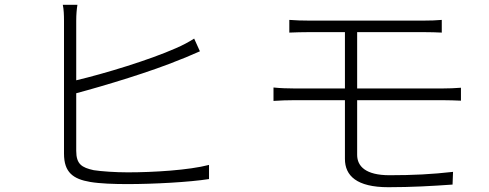

<svg xmlns="http://www.w3.org/2000/svg" viewBox="-20 -778 2040 801"><path d="M298 -389C418 -421 613 -480 733 -530C761 -540 791 -555 814 -564L790 -617C768 -603 742 -589 714 -577C601 -527 416 -471 298 -443V-691C298 -718 300 -739 303 -758H242C246 -739 247 -716 247 -691V-137C247 -59 285 -31 356 -19C397 -12 456 -10 512 -10C620 -10 770 -18 852 -31V-90C768 -68 620 -59 513 -59C461 -59 404 -63 371 -68C321 -79 298 -93 298 -149Z M1829 -360C1851 -360 1882 -359 1903 -358V-412C1882 -410 1849 -409 1828 -409H1470V-644H1744C1779 -644 1800 -643 1823 -642V-695C1801 -693 1777 -692 1744 -692H1273C1240 -692 1212 -693 1187 -695V-642C1212 -643 1240 -644 1273 -644H1419V-409H1206C1182 -409 1148 -410 1121 -413V-357C1147 -359 1182 -360 1206 -360H1419V-115C1419 -45 1468 3 1600 3C1697 3 1783 -2 1868 -8L1870 -61C1782 -51 1703 -47 1605 -47C1506 -47 1470 -84 1470 -132V-360Z"/></svg>

Font: Noto Sans CJK JP Light
Style: Regular
Weight: 300
Designer: Ryoko NISHIZUKA (kana & ideographs); Paul D. Hunt (Latin, Greek & Cyrillic); Wenlong ZHANG (bopomofo); Sandoll Communica
Foundry: Adobe Systems Incorporated
Version: Version 1.004;PS 1.004;hotconv 1.0.82;makeotf.lib2.5.63406